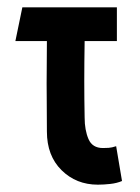

<svg xmlns="http://www.w3.org/2000/svg" viewBox="-20 -490 383 524"><path d="M247 14Q188 14 148 -25.5Q108 -65 108 -131Q108 -186 107.5 -224.5Q107 -263 107.5 -298Q108 -333 108 -378H22L41 -470H299V-378H211Q210 -318 210 -268.5Q210 -219 211 -169Q211 -135 221.5 -110.5Q232 -86 261 -86Q268 -86 276.5 -86.5Q285 -87 297 -91L313 4Q299 10 281 12Q263 14 247 14Z"/></svg>

Font: Kreadon Light
Style: Bold
Weight: 600
Designer: Reiya WATANABE
Foundry: StudioGnu
Version: Version 1.003; ttfautohint (v1.8.4.7-5d5b);gftools[0.9.32]